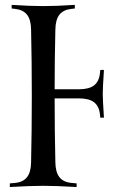

<svg xmlns="http://www.w3.org/2000/svg" viewBox="-20 -752 467 772"><path d="M19.5 0V-14.6L40.5 -16.6Q72.8 -19.5 88.6 -39.6Q104.5 -59.6 105 -100.1Q107.9 -227.1 107.9 -366.2Q107.9 -505.4 105 -632.3Q104.5 -672.9 88.6 -692.9Q72.8 -712.9 40.5 -716.3L26.9 -717.8V-732.4Q101.6 -727.5 153.8 -727.5Q206.1 -727.5 280.8 -732.4V-717.8L267.1 -716.3Q234.9 -712.9 219 -692.9Q203.1 -672.9 202.6 -632.3Q199.7 -515.1 199.7 -393.1H297.9Q337.9 -393.1 358.2 -408.7Q378.4 -424.3 381.8 -457L383.3 -470.7H397.9Q393.1 -396 393.1 -375Q393.1 -353.5 397.9 -278.8H383.3L381.8 -292.5Q378.4 -325.2 358.2 -340.8Q337.9 -356.4 297.9 -356.4H199.7Q199.7 -223.1 202.6 -100.1Q203.1 -59.6 219 -39.6Q234.9 -19.5 267.1 -16.6L288.1 -14.6V0Q206.5 -4.9 153.8 -4.9Q101.1 -4.9 19.5 0Z"/></svg>

Font: Flanker
Style: Regular
Weight: 400
Designer: Flanker
Foundry: Flanker
Version: Version 2.027